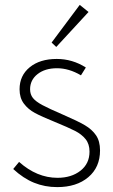

<svg xmlns="http://www.w3.org/2000/svg" viewBox="-20 -754 462 785"><path d="M34 -63 58 -92Q131 -27 215 -27Q272 -27 309 -56Q346 -85 346 -134Q346 -165 330 -185Q314 -205 286.5 -219Q259 -233 203 -256Q151 -277 123 -292Q95 -307 77.5 -330.5Q60 -354 60 -389Q60 -445 101.5 -479Q143 -513 212 -513Q276 -513 331 -478L311 -446Q262 -475 213 -475Q164 -475 133.5 -451Q103 -427 103 -389Q103 -368 114.5 -353.5Q126 -339 153 -324.5Q180 -310 238 -285Q298 -259 327 -242Q356 -225 372.5 -201Q389 -177 389 -139Q389 -70 341 -29.5Q293 11 214 11Q163 11 119 -7Q75 -25 34 -63ZM191 -580 306 -734 342 -705 210 -562Z"/></svg>

Font: Bellota Text Light
Style: Regular
Weight: 300
Designer: Kemie Guaida
Foundry: Kemie Guaida
Version: Version 4.001